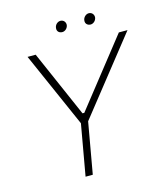

<svg xmlns="http://www.w3.org/2000/svg" viewBox="-122 -935 889 1028"><g transform="rotate(-15 322.0 -420.5)"><path d="M224 0H264L314 -283L644 -700H596L306 -332H296L135 -700H90L274 -283ZM303 -780C319 -779 335 -793 337 -811C338 -826 328 -840 311 -841C294 -842 278 -827 277 -809C275 -793 285 -781 303 -780ZM460 -780C476 -779 492 -793 494 -811C495 -826 485 -840 468 -841C452 -842 435 -827 434 -809C432 -793 443 -781 460 -780Z"/></g></svg>

Font: Fixel Display 20240404 ExLight
Style: Italic
Weight: 200
Italic angle: -10°
Designer: AlfaBravo + MacPaw
Foundry: Kyrylo Tkachov, Marchela Mozhyna, Serhii Makarenko, Maria Weinstein, Zakhar Kryvoshyya
Version: Version 1.211;Glyphs 3.2 (3225)